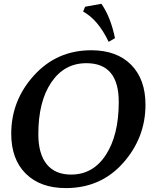

<svg xmlns="http://www.w3.org/2000/svg" viewBox="-20 -963 827 993"><path d="M320.3 9.8Q189 9.8 113.5 -64.7Q38.1 -139.2 38.1 -271.5Q38.1 -443.4 156 -573.2Q273.9 -703.1 452.1 -703.1Q583.5 -703.1 658 -628.2Q732.4 -553.2 732.4 -421.4Q732.4 -250.5 616.9 -120.4Q501.5 9.8 320.3 9.8ZM347.7 -60.1Q461.4 -60.1 527.8 -162.4Q594.2 -264.6 594.2 -436Q594.2 -636.2 426.8 -636.2Q312.5 -636.2 245.4 -537.1Q178.2 -438 178.2 -269.5Q178.2 -167 221.7 -113.5Q265.1 -60.1 347.7 -60.1ZM542 -746.6Q486.8 -861.8 409.7 -903.3L420.4 -928.2L504.4 -943.4Q552.2 -875 574.7 -765.6Z"/></svg>

Font: Kelvinch
Style: Bold Italic
Weight: 700
Italic angle: -10°
Designer: Paul James Miller
Foundry: High-Logic / Made with FontCreator
Version: Version 3.30 September 23, 2016